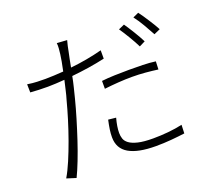

<svg xmlns="http://www.w3.org/2000/svg" viewBox="-129 -902 1213 1103"><g transform="rotate(-20 478.0 -350.5)"><path d="M760 -551Q753 -566 743 -583.5Q733 -601 722.5 -619Q712 -637 701 -654Q690 -671 681 -684L717 -700Q735 -674 758 -636.5Q781 -599 796 -569ZM488 -439Q523 -443 566.5 -444.5Q610 -446 655 -446Q697 -446 739 -445Q781 -444 817 -439L815 -390Q779 -395 739 -398.5Q699 -402 658 -402Q616 -402 573.5 -399Q531 -396 488 -391ZM541 -556Q492 -545 440 -537Q388 -529 337 -524Q331 -492 323 -460Q315 -428 307 -396Q294 -345 276 -285Q258 -225 238.5 -166Q219 -107 198.5 -54.5Q178 -2 160 35L103 17Q125 -20 147 -72Q169 -124 189.5 -181Q210 -238 228 -296.5Q246 -355 259 -405Q267 -431 273.5 -460.5Q280 -490 287 -519Q259 -517 233.5 -515.5Q208 -514 185 -514Q156 -514 130.5 -515Q105 -516 78 -518L77 -568Q109 -563 136 -562Q163 -561 187 -561Q212 -561 239.5 -562.5Q267 -564 297 -566Q304 -598 308.5 -623.5Q313 -649 315 -665Q317 -681 318.5 -699.5Q320 -718 318 -732L380 -728Q376 -714 371.5 -694.5Q367 -675 365 -662Q360 -642 356 -619Q352 -596 347 -572Q396 -577 446 -586Q496 -595 541 -607ZM492 -213Q478 -162 478 -124Q478 -106 483.5 -89Q489 -72 507 -58.5Q525 -45 559.5 -36.5Q594 -28 652 -28Q698 -28 744.5 -32.5Q791 -37 831 -46L829 6Q791 11 745.5 15Q700 19 651 19Q543 19 487 -13.5Q431 -46 431 -115Q431 -138 434.5 -162Q438 -186 445 -218ZM817 -736Q827 -723 838.5 -706Q850 -689 861.5 -671Q873 -653 883.5 -636Q894 -619 901 -605L863 -588Q846 -620 824.5 -656.5Q803 -693 782 -720Z"/></g></svg>

Font: Kinto Sans Light
Style: Regular
Weight: 300
Designer: Authors: Ryoko NISHIZUKA  (kana & ideographs); Paul D. Hunt (Latin, Greek & Cyrillic); Wenlong ZHANG  (bopomofo); Sandol
Foundry: Adobe Systems Incorporated, ookami Inc.
Version: Version 0.001